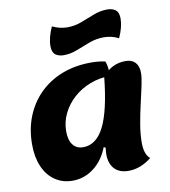

<svg xmlns="http://www.w3.org/2000/svg" viewBox="-95 -954 937 1060"><g transform="rotate(-10 373.0 -424.0)"><path d="M227 25Q171 25 128.5 -4Q86 -33 63 -86Q40 -139 40 -210Q40 -297 69 -368.5Q98 -440 151 -492Q204 -544 277 -572Q350 -600 439 -600Q481 -600 518 -592Q524 -579 527 -557Q530 -535 530 -509Q470 -509 417 -488.5Q364 -468 324 -432Q284 -396 261 -349Q238 -302 238 -249Q238 -200 258.5 -173.5Q279 -147 316 -147Q390 -147 434 -235Q478 -323 497 -509Q524 -543 556 -559Q588 -575 628 -575Q663 -575 682 -554.5Q701 -534 701 -496Q701 -470 691.5 -425.5Q682 -381 669.5 -327.5Q657 -274 647.5 -218.5Q638 -163 638 -115Q638 -50 669 -24Q639 0 606.5 12.5Q574 25 540 25Q489 25 461.5 -4.5Q434 -34 434 -87Q434 -95 435 -104Q436 -113 437 -123L427 -128Q399 -56 345.5 -15.5Q292 25 227 25ZM298 -666Q270 -666 252 -679.5Q234 -693 234 -729Q234 -751 241 -778.5Q248 -806 261 -834Q282 -824 303 -819Q324 -814 344 -814Q387 -814 425.5 -829Q464 -844 501.5 -858.5Q539 -873 578 -873Q606 -873 624 -859.5Q642 -846 642 -810Q642 -788 635 -760.5Q628 -733 615 -705Q594 -716 573 -720.5Q552 -725 532 -725Q490 -725 451 -710.5Q412 -696 374.5 -681Q337 -666 298 -666Z"/></g></svg>

Font: Lemonada
Style: Regular
Weight: 400
Designer: Mohamed Gaber (Arabic), Eduardo Tunni (Latin)
Foundry: Kief Type Foundry
Version: Version 4.005